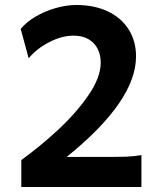

<svg xmlns="http://www.w3.org/2000/svg" viewBox="-20 -745 645 765"><path d="M543.5 0H64.9V-107.4Q140.1 -161.6 212.2 -228.5Q284.2 -295.4 332.8 -366.2Q381.3 -437 381.3 -495.6Q381.3 -525.4 369.4 -549.8Q357.4 -574.2 333 -588.6Q308.6 -603 272.5 -603Q227.5 -603 177.2 -577.6Q127 -552.2 94.2 -512.7L62.5 -629.9Q84.5 -656.7 121.1 -678.5Q157.7 -700.2 200.9 -712.6Q244.1 -725.1 284.7 -725.1Q355 -725.1 408.7 -700Q462.4 -674.8 492.2 -628.4Q522 -582 522 -520Q522 -342.8 245.6 -119.6H375Q452.1 -119.6 483.9 -120.8Q515.6 -122.1 543.5 -127Z"/></svg>

Font: Lesson One
Style: Bold
Weight: 700
Designer: But Ko, Victor Gaultney, Annie Olsen, Julie Remington, Don Collingsworth, Eric Hays, Becca Hirsbrunner
Version: Version 1.100